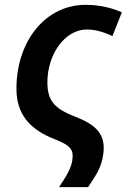

<svg xmlns="http://www.w3.org/2000/svg" viewBox="-20 -572 538 794"><path d="M224 202H344C373 158 399 125 407 66C418 -12 383 -54 292 -89C204 -123 176 -156 176 -232C176 -347 248 -450 339 -450C378 -450 414 -437 445 -423L484 -521C442 -540 390 -552 334 -552C167 -552 49 -401 48 -208C47 -102 101 -37 207 4C280 32 284 53 279 91C275 120 257 154 224 202Z"/></svg>

Font: Noto Sans SemiBold
Style: Italic
Weight: 600
Italic angle: -12°
Designer: Monotype Design Team
Foundry: Monotype Imaging Inc.
Version: Version 2.013